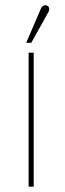

<svg xmlns="http://www.w3.org/2000/svg" viewBox="-20 -698 244 718"><path d="M106 0V-501H87V0ZM97 -538 160 -651C167 -662 165 -673 156 -677C144 -682 136 -673 133 -666L78 -538Z"/></svg>

Font: Advent Pro
Style: Thin
Weight: 100
Designer: Andreas Kalpakidis
Foundry: Andreas Kalpakidis
Version: Version 2.002 2007